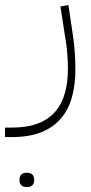

<svg xmlns="http://www.w3.org/2000/svg" viewBox="-88 -309 366 769"><path d="M-68 202H-41Q21 202 64 185.5Q107 169 133.5 138Q160 107 172 63.5Q184 20 184 -33Q184 -60 181.5 -94Q179 -128 174 -154L154 -283L186 -289L204 -168Q209 -136 211.5 -99.5Q214 -63 214 -33Q214 29 200.5 79Q187 129 156.5 165Q126 201 77.5 220.5Q29 240 -41 240H-68ZM17 440Q5 440 -2.5 433Q-10 426 -10 412Q-10 397 -2.5 390Q5 383 17 383H22Q34 383 41.5 390Q49 397 49 412Q49 426 41.5 433Q34 440 22 440Z"/></svg>

Font: IBM Plex Sans Arabic ExtraLight
Style: Regular
Weight: 200
Designer: Mike Abbink, Paul van der Laan, Pieter van Rosmalen, Wael Morcos, Khajak Apelian
Foundry: Bold Monday
Version: Version 1.1